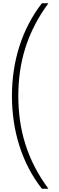

<svg xmlns="http://www.w3.org/2000/svg" viewBox="-20 -886 360 1174"><path d="M53 -300C53 -86 114 112 236 268H276C145 91 92 -94 92 -300C92 -504 146 -690 276 -866H236C115 -710 53 -513 53 -300Z"/></svg>

Font: Noto Sans Telugu UI Condensed ExtraLight
Style: Regular
Weight: 200
Width: 3
Designer: Jelle Bosma - Monotype Design Team
Foundry: Monotype Imaging Inc.
Version: Version 2.005